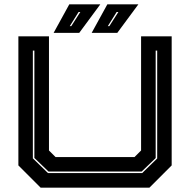

<svg xmlns="http://www.w3.org/2000/svg" viewBox="-20 -868 879 888"><path d="M168 0 65 -103V-700H206.5V-172L237 -141.5H602L632.5 -172V-700H774V-103L671 0ZM202 -67.5H637.5L707 -135V-634H700V-137L635 -74.5H204.5L139 -137.5V-634H132V-135.5ZM404 -716 476.5 -848H620L522.5 -716ZM228 -716 300.5 -848H444L346.5 -716ZM302.5 -747H309.5L351.5 -812.5H343.5ZM478.5 -747H485.5L527.5 -812.5H519.5Z"/></svg>

Font: Tourney Expanded ExtraBold
Style: Regular
Weight: 800
Width: 7
Designer: Tyler Finck
Foundry: Etcetera Type Co
Version: Version 1.010; ttfautohint (v1.8.3)